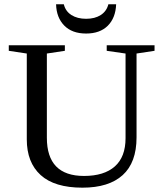

<svg xmlns="http://www.w3.org/2000/svg" viewBox="-20 -866 762 896"><path d="M565.9 -616.2 478 -628.9V-654.8H701.2V-628.9L617.2 -616.2V-225.1Q617.2 -107.4 552.5 -48.8Q487.8 9.8 364.7 9.8Q234.4 9.8 169.7 -49.1Q105 -107.9 105 -215.8V-616.2L21 -628.9V-654.8H282.7V-628.9L198.7 -616.2V-223.1Q198.7 -44.9 372.1 -44.9Q465.8 -44.9 515.9 -89.4Q565.9 -133.8 565.9 -221.2ZM381.8 -709.5Q316.4 -709.5 279.8 -746.8Q243.2 -784.2 241.7 -846.2H277.8Q285.6 -813.5 313.2 -795.9Q340.8 -778.3 381.8 -778.3Q422.9 -778.3 450.2 -795.9Q477.5 -813.5 485.8 -846.2H522Q519.5 -782.2 482.9 -745.8Q446.3 -709.5 381.8 -709.5Z"/></svg>

Font: Liberation Serif
Style: Regular
Weight: 400
Designer: Steve Matteson
Foundry: Ascender Corporation
Version: Version 2.1.5